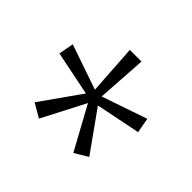

<svg xmlns="http://www.w3.org/2000/svg" viewBox="-103 -908 723 723"><g transform="rotate(45 259.0 -546.5)"><path d="M288 -759 275 -560 456 -622 467 -562 289 -526 403 -366 350 -334 256 -506 167 -334 112 -366 225 -526 48 -562 59 -622 239 -560 226 -759Z"/></g></svg>

Font: Noto Sans Display Light
Style: Regular
Weight: 300
Designer: Monotype Design Team
Foundry: Monotype Imaging Inc.
Version: Version 2.003